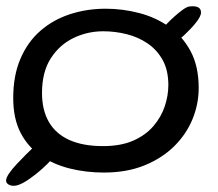

<svg xmlns="http://www.w3.org/2000/svg" viewBox="-26 -529 702 617"><path d="M24.5 67.5Q11.5 69.5 2.5 64.5Q-6.5 59.5 -6.5 51Q-6.5 42.5 3.2 28.2Q13 14 28 -2Q42 -16.5 58.5 -33.5Q75 -50.5 93 -64.5Q110 -78.5 121.8 -85.2Q133.5 -92 143 -92Q152.5 -92 161.5 -84Q175.5 -72.5 169.2 -57.8Q163 -43 142.5 -19.5Q127 -2 109 14Q91 30 72 43.5Q59 53 47.2 59.2Q35.5 65.5 24.5 67.5ZM521.5 -382Q509.5 -375.5 498.5 -376.2Q487.5 -377 480.8 -383.2Q474 -389.5 473.8 -400Q473.5 -410.5 483.5 -423Q495 -436.5 507.8 -450Q520.5 -463.5 534 -475.5Q548.5 -488.5 561 -497.5Q573.5 -506.5 581.5 -508Q600 -510.5 610 -505.8Q620 -501 620 -489Q620 -482.5 615.5 -474Q611 -465.5 603.5 -456Q597 -447.5 586 -436Q575 -424.5 566 -416Q554.5 -406 544.2 -397.5Q534 -389 521.5 -382ZM307.5 25.5Q250.5 25.5 198.2 12.5Q146 -0.5 105 -28.5Q64 -56.5 40.2 -102.2Q16.5 -148 16.5 -214Q16.5 -286.5 39.8 -340.5Q63 -394.5 103.8 -430Q144.5 -465.5 198.5 -483.2Q252.5 -501 313.5 -501Q368 -501 421 -487.2Q474 -473.5 517.2 -443.2Q560.5 -413 586.5 -364.5Q612.5 -316 612.5 -246Q612.5 -195 592.8 -146.5Q573 -98 534.2 -59.5Q495.5 -21 438.8 2.2Q382 25.5 307.5 25.5ZM305 -59.5Q362.5 -59.5 402.5 -77.2Q442.5 -95 467.2 -124Q492 -153 503.5 -187.5Q515 -222 515 -255.5Q515 -303 496.8 -336Q478.5 -369 448.2 -389.5Q418 -410 381 -419.2Q344 -428.5 305.5 -428.5Q255 -428.5 210 -406.8Q165 -385 137 -341.2Q109 -297.5 109 -230Q109 -175.5 131 -137.2Q153 -99 196.8 -79.2Q240.5 -59.5 305 -59.5Z"/></svg>

Font: Gluten Light
Style: Regular
Weight: 300
Designer: Tyler Finck
Foundry: Etcetera Type Company
Version: Version 1.300